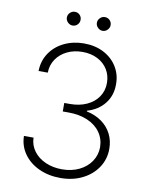

<svg xmlns="http://www.w3.org/2000/svg" viewBox="-95 -943 792 1021"><g transform="rotate(10 300.5 -432.0)"><path d="M73.2 -176.8H125Q126 -136.2 149.7 -104.2Q173.3 -72.3 213.6 -54.7Q253.9 -37.1 302.7 -37.1Q354.5 -37.1 395.3 -56.9Q436 -76.7 459 -111.1Q481.9 -145.5 482.4 -187.5Q481.9 -232.4 457.5 -267.3Q433.1 -302.2 388.4 -321.5Q343.8 -340.8 285.2 -340.8H253.9V-386.7H285.2Q335 -386.7 374.5 -404.5Q414.1 -422.4 436.5 -455.1Q459 -487.8 459 -530.3Q459 -570.8 439.5 -602.8Q419.9 -634.8 384.5 -652.8Q349.1 -670.9 302.7 -670.9Q257.3 -670.9 220.5 -653.1Q183.6 -635.3 161.9 -603.3Q140.1 -571.3 139.6 -530.3H89.8Q90.8 -584.5 118.9 -627Q147 -669.4 195.6 -693.1Q244.1 -716.8 303.7 -716.8Q363.8 -716.8 410.4 -692.4Q457 -668 482.7 -625.7Q508.3 -583.5 507.8 -532.2Q508.3 -471.7 473.9 -428Q439.5 -384.3 379.9 -367.2V-363.3Q426.3 -353.5 460.7 -329.1Q495.1 -304.7 513.7 -268.3Q532.2 -231.9 532.2 -187.5Q532.2 -131.8 502.4 -86.9Q472.7 -42 420.4 -16.1Q368.2 9.8 302.7 9.8Q237.8 9.8 186 -14.2Q134.3 -38.1 104.2 -80.6Q74.2 -123 73.2 -176.8ZM188.5 -836.9Q188.5 -852.1 199.7 -863Q210.9 -874 225.6 -874Q241.7 -874 252.2 -863.3Q262.7 -852.5 262.7 -836.9Q262.7 -821.8 252 -810.8Q241.2 -799.8 225.6 -799.8Q210.9 -799.8 199.7 -811Q188.5 -822.3 188.5 -836.9ZM350.6 -836.9Q350.6 -852.1 361.8 -863Q373 -874 387.7 -874Q403.3 -874 414.1 -863.3Q424.8 -852.5 424.8 -836.9Q424.8 -822.3 413.8 -811Q402.8 -799.8 387.7 -799.8Q373 -799.8 361.8 -811Q350.6 -822.3 350.6 -836.9Z"/></g></svg>

Font: Pretendard ExtraLight
Style: Regular
Weight: 200
Designer: Base glyphs from Inter by Rasmus Andersson; Hangeul glyphs from Noto Sans CJK(Source Han Sans) by Jang Soo-young and Kan
Foundry: Kil Hyung-jin
Version: Version 1.309